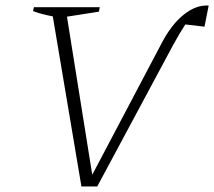

<svg xmlns="http://www.w3.org/2000/svg" viewBox="-20 -671 771 691"><path d="M330 0H273L170 -612Q128 -620 99 -631L102 -645H339L336 -629L221 -611L312 -42L562 -516Q597 -583 641.5 -618.5Q686 -654 731 -651L716 -575L647 -583Q627 -553 602 -507Z"/></svg>

Font: Piazzolla SC ExtraLight
Style: Italic
Weight: 200
Italic angle: -11.3°
Designer: Juan Pablo del Peral
Foundry: Huerta Tipografica
Version: Version 1.330